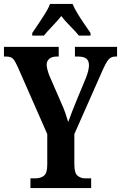

<svg xmlns="http://www.w3.org/2000/svg" viewBox="-20 -951 612 971"><path d="M134 0V-49H158Q185 -49 202 -62Q219 -75 219 -118V-273L70 -612Q57 -641 46.5 -653Q36 -665 11 -665H0V-714H277V-665H267Q242 -665 229 -653.5Q216 -642 216 -624Q216 -613 220 -598Q224 -583 229 -570L289 -432Q302 -404 310 -380.5Q318 -357 325 -334Q333 -357 344 -385Q355 -413 368 -445L415 -558Q423 -579 426.5 -595Q430 -611 430 -620Q430 -645 416 -655Q402 -665 375 -665H359V-714H572V-665H563Q541 -665 528 -649Q515 -633 495 -587L356 -273V-120Q356 -75 372.5 -62Q389 -49 411 -49H441V0ZM143 -784Q156 -803 173.5 -829Q191 -855 208 -882Q225 -909 233 -931H347Q356 -909 372.5 -882Q389 -855 407 -829Q425 -803 438 -784V-771H379Q362 -792 335 -819Q308 -846 290 -870Q271 -846 245 -819Q219 -792 202 -771H143Z"/></svg>

Font: Noto Serif Armenian ExtraCondensed
Style: Bold
Weight: 700
Width: 2
Designer: Monotype Design Team
Foundry: Monotype Imaging Inc.
Version: Version 2.008; ttfautohint (v1.8.4.7-5d5b)